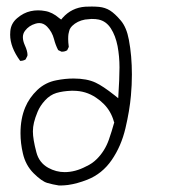

<svg xmlns="http://www.w3.org/2000/svg" viewBox="-20 -462 540 590"><path d="M191.4 -317.9Q189.5 -332 189.5 -342Q189.5 -352.1 190.4 -357.4Q191.4 -362.8 192.4 -366Q193.4 -369.1 194.3 -372.1Q197.3 -377.9 201.7 -382.3Q217.3 -397.5 241.2 -401.9Q258.3 -403.8 261.2 -403.8Q274.9 -403.8 283.2 -401.9Q306.2 -397 320.6 -374.8Q335 -352.5 341.3 -320.3Q347.2 -288.6 347.2 -254.9Q347.2 -221.7 343.3 -160.2L332.5 -168.9Q295.9 -197.8 273.9 -208Q247.1 -220.7 206.1 -220.7Q180.2 -220.7 153.3 -215.3Q119.6 -209 94.7 -185.5Q69.8 -161.6 57.6 -132.3Q43 -97.7 43 -52.7Q43 -22 50.3 9.3Q58.6 45.9 83.5 70.6Q108.4 95.2 125.2 100.1Q142.1 105 160.6 107.9Q162.6 107.9 169.2 107.9Q175.8 107.9 189 106.4Q216.8 102.5 248 90.3Q293.9 72.3 323.2 29.8Q352.5 -12.7 365.5 -67.9Q378.4 -123 382.3 -168Q385.3 -200.7 385.3 -232.9Q385.3 -291 376 -339.8Q369.1 -377.4 351.6 -398.4Q333 -420.4 318.1 -429.7Q303.2 -439 284.2 -440.9Q272.5 -441.9 262 -441.9Q251.5 -441.9 242.2 -441.4Q200.2 -438.5 172.4 -407.2L168 -401.9L162.1 -406.2Q140.6 -424.8 118.2 -428.2Q107.9 -430.2 96.7 -430.2Q85.4 -430.2 74.2 -427.7Q52.2 -422.9 32.7 -406.2Q13.7 -390.1 11.7 -366.2Q11.2 -360.8 11.2 -355.5Q11.2 -316.9 42 -274.9Q51.3 -274.9 58.6 -279.3L64 -290Q64.5 -291.5 64.5 -293Q64.5 -305.2 56.2 -323.2Q50.3 -336.4 50.3 -347.7Q50.3 -358.9 57.1 -367.7Q68.8 -383.3 88.9 -389.2Q94.7 -391.1 100.6 -391.1Q113.8 -391.1 124.5 -380.4Q140.1 -364.3 146 -341.8Q150.4 -324.2 158.7 -308.1L168.9 -303.2Q169.4 -303.2 170.4 -303.2Q179.7 -303.2 186.5 -307.6ZM178.7 66.9Q152.3 66.9 128.4 53.7Q100.1 38.1 91.8 5.9Q81.1 -34.2 81.1 -58.1Q81.1 -71.8 84.5 -85.9Q87.9 -100.1 95.5 -118.4Q103 -136.7 118.2 -153.3Q133.8 -170.4 153.3 -176.3Q172.9 -182.1 199.2 -183.1Q202.1 -183.1 205.1 -183.1Q243.7 -183.1 274.9 -162.1Q287.6 -153.8 298.8 -142.6Q321.3 -120.1 330.1 -87.9L331.1 -85.9Q323.2 -57.6 314.5 -32.7Q302.2 2 277.8 26.4Q263.2 41 244.6 49.3Q211.4 66.9 178.7 66.9Z"/></svg>

Font: Bakudai
Style: ExtraLight
Weight: 200
Version: Version 1.48